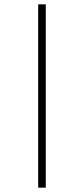

<svg xmlns="http://www.w3.org/2000/svg" viewBox="-20 -678 386 885"><path d="M156 187V-658H191V187Z"/></svg>

Font: Ysabeau SC ExtraLight
Style: Regular
Weight: 250
Designer: Christian Thalmann (Catharsis Fonts)
Version: Version 2.001;gftools[0.9.30]; featfreeze: smcp